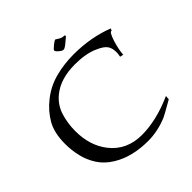

<svg xmlns="http://www.w3.org/2000/svg" viewBox="-214 -978 1155 1155"><g transform="rotate(-45 363.5 -400.5)"><path d="M394 13Q259 13 166 -44Q113 -76 83 -122Q53 -168 40.5 -221Q28 -274 28 -327Q28 -422 62.5 -481.5Q97 -541 153 -585Q213 -633 287.5 -653Q362 -673 445 -673Q591 -673 714 -625L707 -611Q694 -618 674 -556Q659 -506 656 -472Q656 -468 655 -460L633 -465Q635 -473 635.5 -479Q636 -485 637 -491Q639 -532 623 -555Q608 -578 558 -599Q498 -625 408 -625Q284 -625 211 -564Q163 -524 144.5 -464.5Q126 -405 126 -340Q126 -216 190 -134Q264 -39 394 -39Q453 -39 520 -54.5Q587 -70 661 -103L659 -77Q617 -53 592 -39Q567 -25 558 -21Q476 13 394 13ZM423 -735Q412 -735 395 -750Q379 -763 379 -772Q379 -778 405 -799Q425 -814 429 -814Q434 -814 439 -809Q444 -806 448 -803.5Q452 -801 456 -799Q469 -792 485 -792Q490 -792 490 -788Q491 -784 488 -781L462 -759Q434 -735 423 -735Z"/></g></svg>

Font: Luxurious Roman
Style: Regular
Weight: 400
Designer: Robert E. Leuschke
Foundry: Robert E. Leuschke
Version: Version 1.010; ttfautohint (v1.8.3)